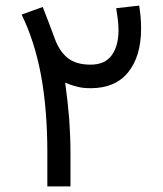

<svg xmlns="http://www.w3.org/2000/svg" viewBox="-20 -669 584 689"><path d="M149.9 -121.1V0H232.9V-119.6C232.9 -158.2 231.4 -198.7 228.5 -240.7C225.1 -282.2 220.2 -326.2 213.9 -372.6C231 -365.2 246.1 -360.4 259.3 -357.4C272 -354 287.6 -352.5 305.7 -352.5C364.3 -352.5 409.2 -371.6 439.9 -409.7C470.7 -447.8 486.3 -500 486.3 -566.4C486.3 -580.6 485.8 -595.2 484.4 -610.4C482.9 -625.5 481 -638.2 479.5 -648.9L397 -639.6C398.4 -629.4 400.4 -617.2 402.3 -603C404.3 -588.4 405.3 -574.7 405.3 -561.5C405.3 -523.9 397.5 -493.7 381.3 -471.2C365.2 -448.2 339.4 -437 304.7 -437C270.5 -437 243.7 -444.8 224.1 -460C204.6 -475.1 189 -497.6 177.7 -527.3C170.4 -546.9 163.1 -566.4 155.8 -585.9C148.4 -605 140.6 -624.5 133.3 -644L57.6 -616.7C88.4 -553.7 111.8 -481.4 127 -399.9C142.1 -318.4 149.9 -225.1 149.9 -121.1Z"/></svg>

Font: Vazir
Style: Regular
Weight: 400
Designer: Saber Rastikerdar
Foundry: Saber Rastikerdar
Version: Version 27.002;January 24, 2021;FontCreator 13.0.0.2683 64-b